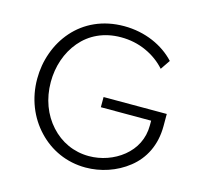

<svg xmlns="http://www.w3.org/2000/svg" viewBox="-119 -972 1184 1121"><g transform="rotate(15 473.0 -412.0)"><path d="M491 16C581.5 16 674.5 -14 748 -72.5C821.5 -130.5 869 -219 869 -335.5V-409H487V-347.5H791V-319C791 -237.5 755 -172 698 -125.5C641 -79 566.5 -53.5 492.5 -53.5C401 -53.5 320 -91.5 260.5 -157.5C201 -223 166.5 -312.5 166.5 -414.5C166.5 -509 196.5 -597.5 253 -664.5C309.5 -731.5 392 -772.5 496 -772.5C550.5 -772.5 601 -762 648.5 -740.5C696 -719 735 -690 766.5 -654.5L806 -712.5C735.5 -789 624 -840 497 -840C367 -840 263.5 -789 193 -709C157.5 -668.5 131 -623 112.5 -571.5C94 -520 85 -467 85 -412C85 -292.5 128.5 -186.5 202.5 -108.5C276 -30.5 376.5 16 491 16Z"/></g></svg>

Font: Spartan
Style: Regular
Weight: 400
Designer: Matt Bailey, Mirko Velimirovic
Foundry: Matt Bailey
Version: Version 1.003